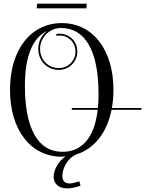

<svg xmlns="http://www.w3.org/2000/svg" viewBox="-20 -854 798 1056"><path d="M455 -808 457 -834H184L182 -808ZM315.9 -700C449.9 -700 522 -572.6 522 -336C522 -309 520.8 -283.7 518.4 -260H375V-250H517.4C499.8 -99.2 433 -19 323 -19C189.1 -19 117 -146.4 117 -383C117 -543.5 159.2 -646.2 239 -683.9C209.2 -660.9 190.4 -625 190.4 -585.8C190.4 -519.3 239.4 -469.6 302.5 -469.6C361.1 -469.6 405.2 -514.8 405.2 -570.2C405.2 -628 361 -668.6 307.2 -668.6C299.2 -668.6 293.5 -667.7 289.1 -666.9L290.9 -657.1C294.9 -657.8 300 -658.6 307.2 -658.6C355.8 -658.6 395.2 -622.5 395.2 -570.2C395.2 -520.4 355.7 -479.6 302.5 -479.6C245.1 -479.6 200.4 -524.5 200.4 -585.8C200.4 -647.3 251 -700 315.9 -700ZM320 -727C149 -727 35 -580.2 35 -360C35 -139.2 149 8 320 8C326 8 332 7 337 6L338 8C298 36 275 84 275 117C275 148 293 182 351 182C371 182 394 177 423 168L416 143C404 147 382 155 362 155C341 155 323 145 323 113C323 71 353 14 401 -5C498.8 -36.2 568.5 -124.2 593.6 -250H758V-260H595.5C601.1 -291.2 604 -324.7 604 -360C604 -580.2 490.4 -727 320 -727Z"/></svg>

Font: FoglihtenNo04
Style: Regular
Weight: 500
Designer: gluk (gluksza@wp.pl)
Foundry: gluk (gluksza@wp.pl)
Version: Version 0.70